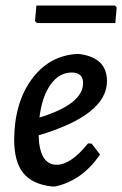

<svg xmlns="http://www.w3.org/2000/svg" viewBox="-20 -664 440 691"><path d="M394 -644 400 -637 395 -581H113L106 -588L111 -644ZM340 -108Q276 -14 179 7H166Q96 -1 63.5 -41.5Q31 -82 31 -162Q32 -295 95 -380Q158 -465 260 -470L270 -469Q365 -455 365 -372Q365 -250 119 -177Q122 -71 184 -71Q235 -71 297 -148L310 -147ZM238 -403Q193 -403 162 -359.5Q131 -316 122 -241Q279 -289 279 -365Q279 -403 238 -403Z"/></svg>

Font: Alegreya Sans Medium
Style: Italic
Weight: 500
Italic angle: -7°
Designer: Juan Pablo del Peral
Foundry: Huerta Tipografica
Version: Version 2.007